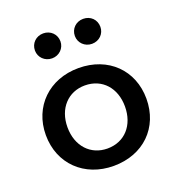

<svg xmlns="http://www.w3.org/2000/svg" viewBox="-136 -849 900 976"><g transform="rotate(-20 314.0 -361.0)"><path d="M206 -604C245 -604 275 -634 275 -671C275 -710 245 -739 206 -739C167 -739 137 -710 137 -671C137 -634 167 -604 206 -604ZM422 -604C462 -604 491 -634 491 -671C491 -710 462 -739 422 -739C383 -739 353 -710 353 -671C353 -634 383 -604 422 -604ZM314 17C475 17 586 -92 586 -248C586 -402 475 -512 314 -512C155 -512 42 -402 42 -248C42 -93 155 17 314 17ZM314 -77C224 -77 159 -145 159 -248C159 -350 224 -418 314 -418C408 -418 470 -348 470 -248C470 -147 408 -77 314 -77Z"/></g></svg>

Font: LaHaus Display SemiBold
Style: Regular
Weight: 600
Designer: We are Make, BastardaType, Dalton Maag Ltd
Foundry: BastardaType, Dalton Maag Ltd
Version: Version 3.100;Glyphs 3.3 (3331)